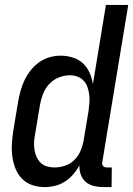

<svg xmlns="http://www.w3.org/2000/svg" viewBox="-20 -755 543 783"><path d="M163 8Q136 8 112 0Q88 -8 70.5 -25.5Q53 -43 43.5 -66.5Q34 -90 30.5 -115.5Q27 -141 28.5 -167.5Q30 -194 34 -221L54 -341Q58 -363 64 -385Q70 -407 80 -428Q90 -449 105 -468Q120 -487 139.5 -501Q159 -515 182 -521.5Q205 -528 227 -528Q252 -528 276.5 -520.5Q301 -513 318 -497Q335 -481 345 -459Q355 -437 359 -412L412 -735H503L397 -93Q396 -89 397 -85Q398 -81 400.5 -78Q403 -75 407 -73.5Q411 -72 416 -72H436L435 8H402Q382 8 363 3.5Q344 -1 330 -13Q316 -25 309.5 -43Q303 -61 304 -81Q294 -62 279 -44.5Q264 -27 245.5 -15Q227 -3 205.5 2.5Q184 8 163 8ZM201 -72Q223 -72 244.5 -79Q266 -86 282.5 -102Q299 -118 308 -139Q317 -160 321 -182L341 -302Q343 -318 344.5 -335Q346 -352 344 -368Q342 -384 337 -399Q332 -414 321.5 -425.5Q311 -437 296 -442.5Q281 -448 265 -448Q242 -448 219.5 -439Q197 -430 180.5 -412Q164 -394 155.5 -372Q147 -350 143 -327L123 -207Q120 -192 119 -176Q118 -160 120.5 -144.5Q123 -129 129 -115.5Q135 -102 145.5 -91.5Q156 -81 171 -76.5Q186 -72 201 -72Z"/></svg>

Font: Iosevka Medium
Style: Italic
Weight: 500
Italic angle: -9°
Monospace: yes
Designer: Belleve Invis
Foundry: Belleve Invis
Version: Version 32.5.0; ttfautohint (v1.8.4)